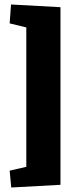

<svg xmlns="http://www.w3.org/2000/svg" viewBox="-20 -711 339 854"><path d="M23 48 97 31V-589L23 -607L29 -691L249 -679V111L30 123Z"/></svg>

Font: Grenze Black
Style: Regular
Weight: 900
Designer: Renata Polastri
Foundry: Omnibus-Type
Version: Version 1.002; ttfautohint (v1.8)